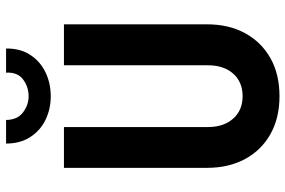

<svg xmlns="http://www.w3.org/2000/svg" viewBox="-178 -778 963 648"><g transform="rotate(-90 304.0 -453.5)"><path d="M303.7 7.8Q230.5 7.8 176 -22.7Q121.6 -53.2 91.8 -108.4Q62 -163.6 62 -237.3V-719.7H199.7V-233.9Q199.7 -180.7 228 -148.7Q256.3 -116.7 303.7 -116.7Q351.6 -116.7 379.9 -148.4Q408.2 -180.2 408.2 -233.9V-719.7H546.4V-237.3Q546.4 -163.1 516.4 -108.2Q486.3 -53.2 432.1 -22.7Q377.9 7.8 303.7 7.8ZM303.7 -764.2Q261.2 -764.2 224.9 -781.5Q188.5 -798.8 166.3 -832.8Q144 -866.7 144 -915H223.6Q224.1 -876.5 249.3 -857.7Q274.4 -838.9 303.7 -838.9Q335 -838.9 360.1 -857.4Q385.3 -876 383.3 -915H464.8Q465.3 -866.7 442.9 -832.8Q420.4 -798.8 383.5 -781.5Q346.7 -764.2 303.7 -764.2Z"/></g></svg>

Font: Reddit Sans Condensed
Style: Bold
Weight: 700
Designer: Stephen Hutchings
Foundry: Reddit
Version: Version 1.014